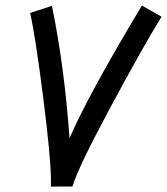

<svg xmlns="http://www.w3.org/2000/svg" viewBox="-20 -675 606 697"><path d="M164.6 2.4Q165 -2.4 165 -15.1Q165 -100.1 136.7 -322.3Q108.4 -544.4 89.4 -627.9L168.5 -653.8Q213.9 -432.6 232.4 -173.3Q299.3 -328.6 495.1 -654.8L566.4 -614.3Q499.5 -506.3 380.6 -284.9Q261.7 -63.5 243.2 2Z"/></svg>

Font: Fantasque Sans Mono
Style: Italic
Weight: 400
Italic angle: -11°
Monospace: yes
Designer: Jany Belluz
Version: Version 1.8.0 ; ttfautohint (v1.8.2)